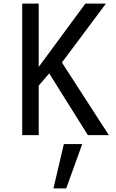

<svg xmlns="http://www.w3.org/2000/svg" viewBox="-20 -748 640 1063"><path d="M435.1 49.8 346.7 294.9H275.9L333.5 49.8ZM452.6 -728H566.4L322.8 -401.9L582.5 0H466.3L252.4 -341.8L194.3 -273.9V0H103V-728H194.3V-377.4Z"/></svg>

Font: Oxygen Mono
Style: Regular
Weight: 400
Designer: Vernon Adams
Foundry: Vernon Adams
Version: Version 0.201; ttfautohint (v0.8) -r 50 -G 200 -x